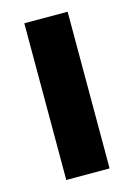

<svg xmlns="http://www.w3.org/2000/svg" viewBox="-91 -600 454 651"><g transform="rotate(-15 136.0 -275.0)"><path d="M212 0H60V-550H212Z"/></g></svg>

Font: Noto Sans Condensed ExtraBold
Style: Regular
Weight: 800
Width: 3
Designer: Monotype Design Team
Foundry: Monotype Imaging Inc.
Version: Version 2.013; ttfautohint (v1.8.4.7-5d5b)